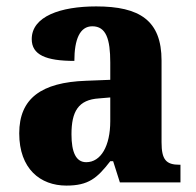

<svg xmlns="http://www.w3.org/2000/svg" viewBox="-20 -569 610 599"><path d="M187 10C256 10 283 -13 324 -66H333L354 0H543V-55H540C498 -55 484 -71 484 -125V-380C484 -505 416 -549 280 -549C169 -549 79 -518 79 -447C79 -398 123 -379 212 -379C212 -446 229 -487 268 -487C311 -487 324 -447 324 -374V-320L248 -317C109 -312 40 -262 40 -153C40 -42 106 10 187 10ZM249 -63C217 -63 203 -94 203 -150C203 -221 224 -258 289 -262L324 -265V-191C324 -114 295 -63 249 -63Z"/></svg>

Font: Noto Serif Armenian SemiCondensed
Style: Bold
Weight: 700
Width: 4
Designer: Monotype Design Team
Foundry: Monotype Imaging Inc.
Version: Version 2.008